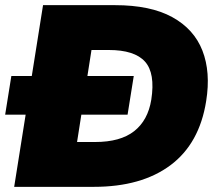

<svg xmlns="http://www.w3.org/2000/svg" viewBox="-37 -725 848 745"><path d="M0 0ZM18 0 130 -705H409Q547 -705 631.5 -658.5Q716 -612 748.5 -528.5Q781 -445 763 -333Q737 -168 624.5 -84Q512 0 327 0ZM262 -174H332Q430 -174 483.5 -216Q537 -258 550 -338Q566 -441 525.5 -486Q485 -531 385 -531H318ZM-17 -280 7 -430H482L458 -280Z"/></svg>

Font: Winston Black
Style: Italic
Weight: 900
Italic angle: -9°
Designer: Original fonts by Vernon Adams / Changes by Cristiano Sobral
Foundry: VOriginal fonts by Vernon Adams / Changes by Cristiano Sobral
Version: Version 2.503;July 17, 2020;FontCreator 13.0.0.2655 64-bit